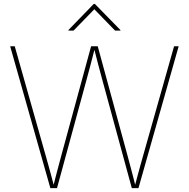

<svg xmlns="http://www.w3.org/2000/svg" viewBox="-20 -965 969 985"><path d="M238.3 0 32.2 -727.5H55.7L212.9 -171.9Q220.7 -144.5 228.3 -117.2Q235.8 -89.8 243.2 -62.5Q250.5 -35.2 257.8 -7.8H252.9Q259.8 -35.2 266.8 -62.5Q273.9 -89.8 281.2 -117.2Q288.6 -144.5 295.9 -171.9L447.3 -727.5H481.4L632.8 -171.9Q640.1 -144.5 647.5 -117.2Q654.8 -89.8 661.9 -62.5Q668.9 -35.2 675.8 -7.8H670.9Q678.2 -35.2 685.5 -62.5Q692.9 -89.8 700.4 -117.2Q708 -144.5 715.8 -171.9L873 -727.5H896.5L690.4 0H656.2L509.3 -539.1Q497.1 -584 485.1 -628.9Q473.1 -673.8 461.9 -718.8H466.8Q455.6 -673.8 443.6 -628.9Q431.6 -584 419.4 -539.1L272.5 0ZM357.4 -808.1H331.1V-811L460.9 -944.8H466.8L597.7 -811V-808.1H570.3L463.9 -917.5Z"/></svg>

Font: Inter Thin
Style: Regular
Weight: 250
Designer: Rasmus Andersson
Foundry: rsms
Version: Version 4.001;git-66647c0bb